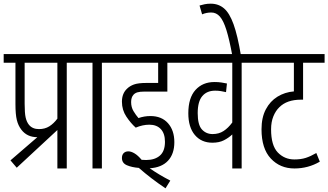

<svg xmlns="http://www.w3.org/2000/svg" viewBox="-20 -916 1785 1044"><path d="M37 -44 183 -170Q127 -170 96 -211Q79 -233 71.5 -263.5Q64 -294 64 -350V-575H0V-622H425V-575H343V0H292V-209L71 -4ZM292 -575H114V-352Q114 -301 119.5 -277Q125 -253 137 -238Q156 -214 192 -214Q224 -214 248 -229Q272 -244 292 -271Z M534 -575V0H483V-575H413V-622H616V-575Z M792 -238Q756 -238 718 -222Q691 -246 667 -282Q643 -318 643 -363Q643 -407 670 -433Q685 -448 708 -456.5Q731 -465 777 -465H840V-575H604V-622H977V-575H890V-418H766Q741 -418 727.5 -414Q714 -410 706 -401Q693 -387 693 -361Q693 -333 706 -311.5Q719 -290 733 -274Q764 -285 798 -285Q859 -285 893.5 -246Q928 -207 928 -143Q928 -79 893.5 -42Q859 -5 794 -1Q844 34 906 66L880 108Q801 55 735 -3Q697 -6 670 -17.5Q643 -29 643 -57Q643 -74 652.5 -83.5Q662 -93 678 -93Q693 -93 711.5 -82Q730 -71 750 -47Q762 -46 775 -46Q822 -46 849.5 -70Q877 -94 877 -145Q877 -190 854.5 -214Q832 -238 792 -238Z M1376 -575H1294V0H1243V-185Q1224 -167 1198 -153.5Q1172 -140 1135 -140Q1075 -140 1039.5 -182Q1004 -224 1004 -300Q1004 -384 1043 -427Q1082 -470 1146 -470Q1167 -470 1183.5 -467.5Q1200 -465 1214 -462L1209 -415Q1196 -418 1181.5 -420.5Q1167 -423 1150 -423Q1105 -423 1080 -393.5Q1055 -364 1055 -301Q1055 -237 1078 -212Q1101 -187 1136 -187Q1170 -187 1195.5 -203.5Q1221 -220 1243 -250V-575H965V-622H1376Z M1243 -615Q1227 -702 1211 -753Q1195 -804 1175.5 -826Q1156 -848 1129 -848Q1102 -848 1079 -838L1065 -886Q1078 -890 1093 -893Q1108 -896 1126 -896Q1168 -896 1198 -870.5Q1228 -845 1250 -784Q1272 -723 1290 -615Z M1745 -575H1628V-374H1616Q1540 -374 1499 -333Q1479 -314 1466.5 -283.5Q1454 -253 1454 -213Q1454 -125 1490.5 -87Q1527 -49 1581 -49Q1616 -49 1642.5 -57.5Q1669 -66 1700 -84L1719 -37Q1656 0 1581 0Q1503 0 1452.5 -54Q1402 -108 1402 -213Q1402 -277 1425.5 -321.5Q1449 -366 1489 -390.5Q1529 -415 1578 -419V-575H1364V-622H1745Z"/></svg>

Font: Noto Sans ExtraCondensed Light
Style: Italic
Weight: 300
Width: 2
Italic angle: -12°
Designer: Monotype Design Team
Foundry: Monotype Imaging Inc.
Version: Version 2.013; ttfautohint (v1.8.4.7-5d5b)